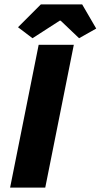

<svg xmlns="http://www.w3.org/2000/svg" viewBox="-20 -854 458 874"><path d="M128 -680 62 -730 166 -834H354L418 -724L340 -680L256 -760H252ZM26 0 156 -650H316L186 0Z"/></svg>

Font: TypoPRO Source Sans Pro
Style: Italic
Weight: 900
Italic angle: -11°
Designer: Paul D. Hunt
Foundry: Adobe Systems Incorporated
Version: Version 1.075;PS 2.000;hotconv 1.0.86;makeotf.lib2.5.63406